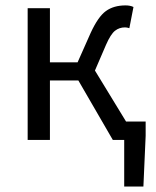

<svg xmlns="http://www.w3.org/2000/svg" viewBox="-20 -516 577 708"><path d="M82 0V-485.8H164.1V-286.1H266.1L314 -394Q341.8 -454.6 370.6 -475.3Q399.4 -496.1 442.9 -496.1Q460.4 -496.1 472.2 -490.2L457 -412.1Q448.2 -415 440.9 -415Q419.9 -415 404.1 -402.6Q388.2 -390.1 371.1 -351.1L330.1 -255.9L444.8 -67.9H517.1V-15.1L508.8 171.9H438V0H396L269 -219.2H164.1V0Z"/></svg>

Font: Source Sans Pro
Style: Regular
Weight: 400
Designer: Paul D. Hunt
Foundry: Adobe Systems Incorporated
Version: Version 3.006;hotconv 1.0.111;makeotfexe 2.5.65597